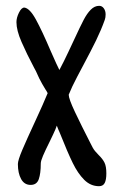

<svg xmlns="http://www.w3.org/2000/svg" viewBox="-20 -621 415 655"><path d="M288.6 -132.3 296.4 -117.2Q302.2 -106.4 316.4 -92.3Q330.1 -79.1 336.4 -66.4Q342.8 -53.7 342.8 -29.3Q342.8 -7.8 337.2 3.2Q331.5 14.2 317.9 14.2Q289.1 14.2 267.3 -7.6Q245.6 -29.3 228.3 -64.7Q210.9 -100.1 183.1 -169.9Q181.2 -174.3 178.7 -179.9Q176.3 -185.5 173.8 -192.4Q170.4 -181.6 161.1 -162.1Q151.9 -142.6 149.4 -137.7Q134.3 -107.4 126.7 -89.6Q119.1 -71.8 119.1 -63Q119.1 -29.3 112.3 -9.8Q105.5 9.8 84.5 9.8Q63 9.8 52 -10.3Q41 -30.3 41 -61.5Q41 -74.2 56.4 -110.4Q71.8 -146.5 100.6 -208.5Q105.5 -219.7 113.5 -236.8Q121.6 -253.9 125 -262.2L142.6 -303.2Q139.2 -310.1 134.8 -316.4Q133.3 -318.8 123.8 -335Q114.3 -351.1 102.5 -378.4Q99.1 -385.3 96.2 -390.1Q70.8 -438 53.5 -477.8Q36.1 -517.6 36.1 -545.4Q36.1 -560.5 44.7 -577.9Q53.2 -595.2 63 -595.2Q81.5 -592.8 102.5 -554.4Q123.5 -516.1 152.8 -447.3Q175.8 -395 182.6 -382.3Q198.7 -412.6 213.6 -444.6Q228.5 -476.6 233.4 -486.8Q253.9 -531.2 265.4 -553.2Q276.9 -575.2 289.8 -588.1Q302.7 -601.1 318.4 -601.1Q328.1 -601.1 334.2 -592.5Q340.3 -584 340.3 -571.8Q340.3 -561 337.4 -553.2Q325.2 -519 307.9 -483.4Q290.5 -447.8 264.6 -399.4Q261.2 -393.1 243.2 -358.9Q225.1 -324.7 214.4 -297.9Q214.4 -284.2 235.8 -238.8Q257.3 -193.4 288.6 -132.3Z"/></svg>

Font: Dekko
Style: Regular
Weight: 400
Designer: Multiple
Foundry: Sorkin Type
Version: Version 2.001